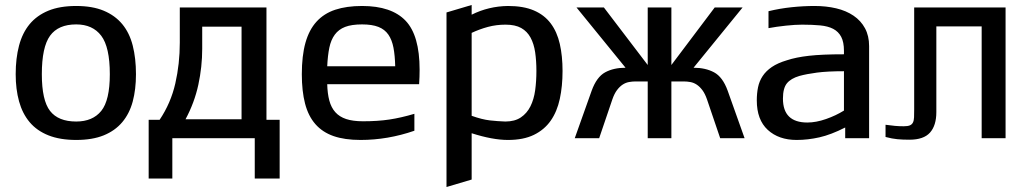

<svg xmlns="http://www.w3.org/2000/svg" viewBox="-20 -555 4117 771"><path d="M286 -531Q351 -531 396.5 -512Q442 -493 471 -458Q500 -423 513 -372Q526 -321 526 -257Q526 -196 513 -147.5Q500 -99 471 -64.5Q442 -30 396.5 -11.5Q351 7 286 7Q221 7 174.5 -11.5Q128 -30 99 -64.5Q70 -99 56.5 -148Q43 -197 43 -257Q43 -321 56.5 -372Q70 -423 99 -458Q128 -493 174 -512Q220 -531 286 -531ZM286 -457Q214 -457 181 -411.5Q148 -366 148 -257Q148 -152 181 -109.5Q214 -67 286 -67Q352 -67 386.5 -109.5Q421 -152 421 -257Q421 -366 386.5 -411.5Q352 -457 286 -457Z M702 -525H1050V-74H1103V162H1003V0H672V162H577V-74H621Q666 -141 684 -220Q702 -299 702 -384ZM792 -448V-359Q792 -287 776.5 -215Q761 -143 725 -76H950V-448Z M1294 -217Q1295 -179 1302.5 -151Q1310 -123 1326.5 -104.5Q1343 -86 1370 -77Q1397 -68 1438 -68Q1497 -68 1543.5 -75Q1590 -82 1644 -98V-30Q1537 7 1428 7Q1364 7 1319.5 -8.5Q1275 -24 1246.5 -56.5Q1218 -89 1205 -139Q1192 -189 1192 -257Q1192 -331 1206.5 -383Q1221 -435 1251 -468Q1281 -501 1326.5 -516Q1372 -531 1434 -531Q1552 -531 1608.5 -472Q1665 -413 1665 -275Q1665 -262 1664.5 -246.5Q1664 -231 1663 -217ZM1567 -289Q1566 -332 1560 -363.5Q1554 -395 1539.5 -416Q1525 -437 1499.5 -447Q1474 -457 1434 -457Q1392 -457 1366 -447Q1340 -437 1324.5 -416Q1309 -395 1302.5 -363.5Q1296 -332 1294 -289Z M1773 -505 1874 -535V-496Q1942 -530 2020 -531Q2082 -531 2124 -513Q2166 -495 2191.5 -461Q2217 -427 2228 -378.5Q2239 -330 2239 -270Q2239 -209 2228 -158Q2217 -107 2191.5 -70.5Q2166 -34 2124 -13.5Q2082 7 2020 7Q1958 7 1874 -20V166L1773 196ZM1874 -90Q1916 -75 1947.5 -71.5Q1979 -68 2009 -67Q2047 -67 2071.5 -83.5Q2096 -100 2110 -128Q2124 -156 2129 -192.5Q2134 -229 2134 -270Q2134 -311 2129 -345Q2124 -379 2110.5 -404Q2097 -429 2073 -442.5Q2049 -456 2010 -456Q1973 -456 1939.5 -447Q1906 -438 1874 -423Z M2295 -525H2405L2581 -294V-525H2676V-294L2850 -525H2962L2765 -283Q2813 -283 2847.5 -264.5Q2882 -246 2902 -191L2970 0H2872L2819 -156Q2811 -179 2800.5 -193Q2790 -207 2778 -215Q2766 -223 2752.5 -225.5Q2739 -228 2725 -228H2676V0H2581V-228H2533Q2519 -228 2505.5 -225.5Q2492 -223 2480 -215Q2468 -207 2457.5 -193Q2447 -179 2439 -156L2386 0H2288L2356 -191Q2376 -246 2410 -264.5Q2444 -283 2492 -283Z M3066 -510Q3111 -521 3158.5 -526Q3206 -531 3251 -531Q3298 -531 3338 -521.5Q3378 -512 3407.5 -492Q3437 -472 3453.5 -441.5Q3470 -411 3470 -370V0H3374V-43Q3317 -14 3270.5 -3.5Q3224 7 3179 7Q3107 7 3063 -33.5Q3019 -74 3019 -152Q3019 -180 3024 -204.5Q3029 -229 3042.5 -249.5Q3056 -270 3079.5 -286Q3103 -302 3140 -313Q3176 -325 3228.5 -331Q3281 -337 3369 -337V-351Q3369 -386 3358 -407Q3347 -428 3326 -439Q3305 -450 3273.5 -453Q3242 -456 3201 -456Q3188 -456 3171 -455Q3154 -454 3136 -452Q3118 -450 3099.5 -447.5Q3081 -445 3066 -442ZM3369 -269Q3303 -269 3261 -263.5Q3219 -258 3190 -250Q3156 -240 3140 -220.5Q3124 -201 3124 -159Q3124 -63 3222 -63Q3257 -63 3297 -77Q3337 -91 3369 -111Z M3651 -525H4018V0H3922V-449H3740V-105Q3740 -51 3714.5 -22.5Q3689 6 3632 6Q3605 6 3583.5 4Q3562 2 3536 -5V-54Q3557 -51 3574 -49.5Q3591 -48 3609 -48Q3625 -48 3633.5 -51.5Q3642 -55 3646 -63Q3650 -71 3650.5 -84Q3651 -97 3651 -116Z"/></svg>

Font: BM YEONSUNG
Style: Regular
Weight: 400
Designer: Bongjin Kim; Myungsoo Han; Jaehyun Keum; Jihee Min; Dokyung Lee; Chorong Kim; Jooyeon Kang; Sang-a Kim;
Foundry: Sandoll Communications Inc.
Version: Version 1.000;PS 1;hotconv 16.6.51;makeotf.lib2.5.65220